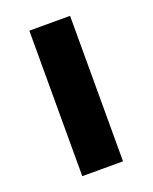

<svg xmlns="http://www.w3.org/2000/svg" viewBox="-102 -560 493 620"><g transform="rotate(-20 144.0 -250.0)"><path d="M74 -500H214V0H74Z"/></g></svg>

Font: Sarabun ExtraBold
Style: Regular
Weight: 800
Version: Version 1.000; ttfautohint (v1.6)